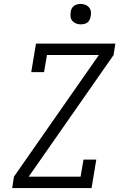

<svg xmlns="http://www.w3.org/2000/svg" viewBox="-20 -957 640 977"><path d="M42 0 51 -58 483 -677H219L204 -590H139L163 -735H567L558 -677L126 -58H390L405 -145H470L446 0ZM391 -833Q378 -833 367 -837.5Q356 -842 348 -851Q340 -860 339 -872.5Q338 -885 340 -898Q341 -906 345.5 -914.5Q350 -923 357.5 -928Q365 -933 373.5 -935Q382 -937 390 -937Q403 -937 414.5 -932.5Q426 -928 433.5 -919Q441 -910 442.5 -897.5Q444 -885 441 -872Q440 -864 435.5 -855.5Q431 -847 424 -842Q417 -837 408 -835Q399 -833 391 -833Z"/></svg>

Font: Iosevka Etoile Light
Style: Italic
Weight: 300
Italic angle: -9°
Designer: Belleve Invis
Foundry: Belleve Invis
Version: Version 22.1.2; ttfautohint (v1.8.4)